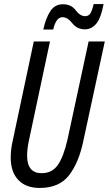

<svg xmlns="http://www.w3.org/2000/svg" viewBox="-20 -919 538 949"><path d="M176 10Q273 10 321.5 -53Q370 -116 392 -223L498 -714H418L314 -231Q294 -143 265.5 -103Q237 -63 186 -63Q114 -63 114 -150Q114 -180 122 -220L227 -714H147L43 -224Q33 -181 33 -140Q33 -69 70.5 -29.5Q108 10 176 10ZM194 -773H243Q257 -834 289 -834Q314 -834 337.5 -804Q361 -774 400 -774Q432 -774 455.5 -801.5Q479 -829 492 -899H443Q435 -865 426 -852Q417 -839 401 -839Q376 -839 354 -868.5Q332 -898 291 -898Q252 -898 229.5 -865Q207 -832 194 -773Z"/></svg>

Font: Noto Sans UI Condensed
Style: Italic
Weight: 400
Width: 3
Italic angle: -12°
Designer: Monotype Design Team
Foundry: Monotype Imaging Inc.
Version: Version 1.901